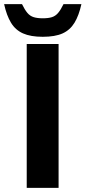

<svg xmlns="http://www.w3.org/2000/svg" viewBox="-54 -914 416 934"><path d="M76 0V-700H231V0ZM154 -735Q95 -735 58 -751.5Q21 -768 -0.5 -803.5Q-22 -839 -34 -894H53Q66 -867 79 -851.5Q92 -836 110 -830.5Q128 -825 154 -825Q181 -825 198.5 -830.5Q216 -836 229 -851.5Q242 -867 255 -894H342Q330 -839 308.5 -803.5Q287 -768 250.5 -751.5Q214 -735 154 -735Z"/></svg>

Font: REM SemiBold
Style: Regular
Weight: 600
Designer: Octavio Pardo
Foundry: Ashler Design
Version: Version 1.005;gftools[0.9.28]